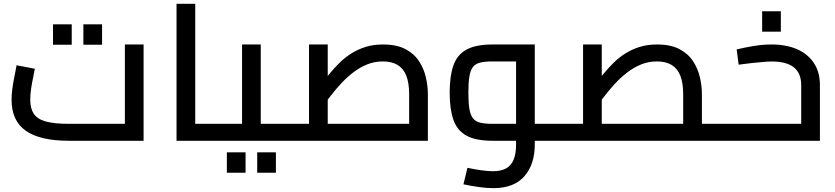

<svg xmlns="http://www.w3.org/2000/svg" viewBox="-20 -731 4338 997"><path d="M337 0Q188 0 114 -52Q40 -104 40 -213Q40 -237.3 43.5 -265.3Q47 -293.4 52 -319.4Q57 -345.5 61 -365Q65 -384.5 66 -392L160.9 -374.1Q158.8 -359.7 152.8 -332.4Q146.8 -305.1 141.9 -273.2Q137.1 -241.4 137.1 -212.4Q137.1 -168.3 155.2 -140.6Q173.3 -112.8 217.2 -100.4Q261.1 -88 337 -88H628.5V-500H725.6V0ZM255.3 -498.8V-604.7H352.5V-498.8ZM412.9 -498.8V-604.7H510V-498.8Z M993.8 0V-88H1124.6V0ZM896.7 0V-711.2H993.8V0ZM1124.6 0V-88Q1137.3 -88 1141 -76.1Q1144.6 -64.2 1144.6 -44Q1144.6 -23.8 1141 -11.9Q1137.3 0 1124.6 0Z M1334 0V-88H1446V0ZM1125 0V-88H1282.7L1236.9 -51.4V-500H1334V0ZM1125 0Q1112.6 0 1108.8 -11.9Q1105 -23.8 1105 -44Q1105 -64.2 1108.8 -76.1Q1112.6 -88 1125 -88ZM1446 0V-88Q1458.7 -88 1462.3 -76.1Q1466 -64.2 1466 -44Q1466 -23.8 1462.3 -11.9Q1458.7 0 1446 0ZM1158 165.8V60H1255.2V165.8ZM1315.6 165.8V60H1412.7V165.8Z M1446 0V-88H2198L2104.6 -3.7V-241Q2104.6 -299.8 2089.9 -337.6Q2075.1 -375.3 2044.7 -393.7Q2014.3 -412 1968.4 -412Q1924.1 -412 1885.7 -396.2Q1847.2 -380.4 1813.8 -354.5Q1780.3 -328.6 1752.5 -298.7Q1724.6 -268.8 1702.7 -240.3Q1680.8 -211.9 1664.3 -191.2L1639.8 -285Q1664.8 -316 1690.3 -347Q1715.8 -378 1743.8 -405.5Q1771.8 -433 1805.3 -454Q1838.8 -475 1878.8 -487.5Q1918.8 -500 1968.8 -500Q2039.8 -500 2085.3 -476Q2130.8 -452 2156.3 -412.5Q2181.8 -373 2191.8 -328Q2201.8 -283 2201.8 -241V0ZM1584.7 -88V-500H1681.8V-88ZM1446 0Q1433.6 0 1429.8 -11.9Q1426 -23.8 1426 -44Q1426 -64.2 1429.8 -76.1Q1433.6 -88 1446 -88Z M2756.9 0V-88H2868.8V0ZM2541.6 246Q2507.4 246 2466.4 240.2Q2425.3 234.4 2386.5 226.1L2407.3 140.4Q2447.2 149 2481.6 153.5Q2515.9 158 2541.6 158Q2581.6 158 2607.9 143.6Q2634.1 129.1 2646.9 98.6Q2659.8 68.1 2659.8 19.4V-444.2L2711.8 -412H2538Q2499.1 -412 2474.5 -406.2Q2449.9 -400.4 2436.4 -383.8Q2423 -367.1 2417.5 -334.9Q2412.1 -302.6 2412.1 -250Q2412.1 -197.4 2417.5 -165.1Q2423 -132.9 2436.4 -116.2Q2449.9 -99.6 2474.5 -93.8Q2499.1 -88 2538 -88H2659.8V0H2538Q2451 0 2402.5 -26.5Q2354 -53 2334.5 -108.5Q2315 -164 2315 -250Q2315 -336 2334.5 -391.5Q2354 -447 2402.5 -473.5Q2451 -500 2538 -500H2756.9V19.4Q2756.9 122.1 2703.1 184Q2649.2 246 2541.6 246ZM2868.8 0V-88Q2881.6 -88 2885.2 -76.1Q2888.8 -64.2 2888.8 -44Q2888.8 -23.8 2885.2 -11.9Q2881.6 0 2868.8 0Z M3624.8 0V-88H3736.7V0ZM2869 0V-88H3621L3527.6 -3.7V-241Q3527.6 -299.8 3512.9 -337.6Q3498.1 -375.3 3467.7 -393.7Q3437.3 -412 3391.4 -412Q3347.1 -412 3308.7 -396.2Q3270.2 -380.4 3236.8 -354.5Q3203.3 -328.6 3175.5 -298.7Q3147.6 -268.8 3125.7 -240.3Q3103.8 -211.9 3087.3 -191.2L3062.8 -285Q3087.8 -316 3113.3 -347Q3138.8 -378 3166.8 -405.5Q3194.8 -433 3228.3 -454Q3261.8 -475 3301.8 -487.5Q3341.8 -500 3391.8 -500Q3462.8 -500 3508.3 -476Q3553.8 -452 3579.3 -412.5Q3604.8 -373 3614.8 -328Q3624.8 -283 3624.8 -241V0ZM3007.7 -88V-500H3104.8V-88ZM2869 0Q2856.6 0 2852.8 -11.9Q2849 -23.8 2849 -44Q2849 -64.2 2852.8 -76.1Q2856.6 -88 2869 -88ZM3736.7 0V-88Q3749.4 -88 3753.1 -76.1Q3756.7 -64.2 3756.7 -44Q3756.7 -23.8 3753.1 -11.9Q3749.4 0 3736.7 0Z M3815.6 -395.2 3805.3 -474.4Q3847.4 -484.6 3894.4 -492.3Q3941.4 -500 3986.4 -500Q4062.9 -500 4119 -475.4Q4175.2 -450.8 4206.4 -403.6Q4237.6 -356.3 4237.6 -289.4V0H3737V-88H4167.4L4140.4 -63.9V-289.4Q4140.4 -350.2 4102.7 -380.9Q4064.9 -411.7 3987.5 -411.7Q3972.1 -411.7 3943.2 -409.3Q3914.4 -407 3880.6 -403.3Q3846.9 -399.7 3815.6 -395.2ZM3737 0Q3724.6 0 3720.8 -11.9Q3717 -23.8 3717 -44Q3717 -64.2 3720.8 -76.1Q3724.6 -88 3737 -88ZM3937.6 -566.7V-672.6H4034.7V-566.7Z"/></svg>

Font: TitilliumWeb ExtraLight
Style: Regular
Weight: 400
Designer: Mohamed Gaber, Accademia di Belle Arti di Urbino and others
Foundry: Kief Type Foundry, Accademia di Belle Arti di Urbino and others
Version: Version 3.000; ttfautohint (v1.8.2)